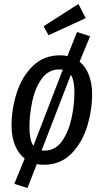

<svg xmlns="http://www.w3.org/2000/svg" viewBox="-20 -816 521 965"><path d="M443 -343Q443 -262 418 -180.5Q393 -99 338.5 -43.5Q284 12 200 12Q182 12 165 9L118 129L52 108L104 -19Q72 -44 55 -87Q38 -130 38 -184Q38 -266 63.5 -347.5Q89 -429 144 -483.5Q199 -538 282 -538Q304 -538 319 -534L367 -655L433 -634L380 -506Q411 -481 427 -438.5Q443 -396 443 -343ZM128 -176Q128 -113 147 -84L149 -86L295 -464L296 -466Q290 -467 278 -467Q223 -467 189.5 -420Q156 -373 142 -306Q128 -239 128 -176ZM354 -351Q354 -413 336 -440L190 -62L189 -60Q194 -59 204 -59Q258 -59 291.5 -106.5Q325 -154 339.5 -221.5Q354 -289 354 -351ZM374 -796 411 -725 224 -639 199 -684Z"/></svg>

Font: Fira Sans Extra Condensed
Style: Italic
Weight: 400
Width: 3
Italic angle: -8°
Designer: Carrois Corporate & Edenspiekermann AG
Foundry: Carrois Corporate GbR & Edenspiekermann AG
Version: Version 4.203